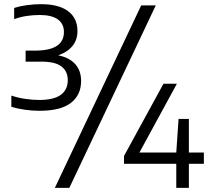

<svg xmlns="http://www.w3.org/2000/svg" viewBox="-20 -834 1011 922"><path d="M170 -302Q135.5 -302 100.8 -306.8Q66 -311.5 34.5 -321V-375Q67.5 -364 102.2 -359Q137 -354 168 -354Q239 -354 272.2 -378.8Q305.5 -403.5 305.5 -449Q305.5 -491.5 275.2 -514.8Q245 -538 179.5 -538H103V-591H149Q287 -591 287 -680.5Q287 -719.5 257.8 -740.8Q228.5 -762 170.5 -762Q141 -762 109.2 -757.5Q77.5 -753 48 -742V-796Q74.5 -804.5 108.8 -809.2Q143 -814 176.5 -814Q262.5 -814 307.2 -780.2Q352 -746.5 352 -685Q352 -641.5 326.8 -611.8Q301.5 -582 259 -568.5Q312 -558 340.8 -526.5Q369.5 -495 369.5 -445Q369.5 -378 320.5 -340Q271.5 -302 170 -302ZM243.5 68 658 -808H728L313 68ZM575.5 -47.5V-85L765 -432H829.5L649.5 -101.5H826.5L837.5 -263H887V-101.5H959V-47.5H887V68H826.5V-47.5Z"/></svg>

Font: Encode Sans Semi Expanded
Style: Regular
Weight: 400
Width: 6
Designer: Multiple Designers
Foundry: Impallari Type
Version: Version 3.000; ttfautohint (v1.8.3) -l 8 -r 50 -G 200 -x 14 